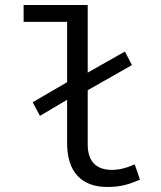

<svg xmlns="http://www.w3.org/2000/svg" viewBox="-20 -732 640 764"><path d="M407 12C460 12 492 2 537 -17L516 -78C483 -63 453 -56 425 -56C367 -56 329 -86 329 -157V-373L505 -473L477 -527L329 -443V-712H74V-645H247V-405L110 -325L139 -271L247 -335V-163C247 -48 304 12 407 12Z"/></svg>

Font: Hasklig
Style: Regular
Weight: 400
Monospace: yes
Designer: Paul D. Hunt, Teo Tuominen
Foundry: Adobe Systems Incorporated
Version: Version 2.030;PS 1.0;hotconv 16.6.51;makeotf.lib2.5.65220